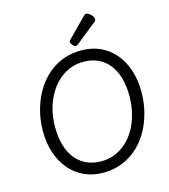

<svg xmlns="http://www.w3.org/2000/svg" viewBox="-159 -1264 1242 1408"><g transform="rotate(-15 462.5 -560.5)"><path d="M451 19Q371 19 306 -11Q241 -41 195 -95.5Q149 -150 124 -224.5Q99 -299 99 -389Q99 -452 111.5 -513Q124 -574 148.5 -630.5Q173 -687 209 -734Q245 -781 292 -816Q339 -851 397 -870.5Q455 -890 523 -890Q602 -890 666.5 -860.5Q731 -831 777 -776.5Q823 -722 847.5 -647.5Q872 -573 872 -483Q872 -417 859 -355Q846 -293 821.5 -237Q797 -181 760.5 -134Q724 -87 677 -53Q630 -19 573.5 0Q517 19 451 19ZM457 -66Q507 -66 549.5 -81Q592 -96 628 -123.5Q664 -151 692 -188.5Q720 -226 739.5 -272.5Q759 -319 769 -370Q779 -421 779 -476Q779 -556 760.5 -617Q742 -678 707.5 -720Q673 -762 625 -783.5Q577 -805 517 -805Q468 -805 425 -790Q382 -775 345.5 -747Q309 -719 281 -681.5Q253 -644 233 -598Q213 -552 203 -501Q193 -450 193 -395Q193 -316 211.5 -255Q230 -194 264.5 -152Q299 -110 347.5 -88Q396 -66 457 -66ZM496 -931Q486 -931 472.5 -945Q459 -959 459 -969Q459 -973 460 -976.5Q461 -980 467 -986L608 -1129Q613 -1134 617.5 -1137Q622 -1140 627 -1140Q637 -1140 650 -1131Q663 -1122 672.5 -1110Q682 -1098 682 -1088Q682 -1081 679.5 -1076Q677 -1071 667 -1063L515 -941Q509 -937 504.5 -934Q500 -931 496 -931Z"/></g></svg>

Font: Playwrite GB S
Style: Italic
Weight: 400
Italic angle: -7°
Designer: Veronika Burian, José Scaglione
Foundry: TypeTogether
Version: Version 1.000